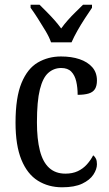

<svg xmlns="http://www.w3.org/2000/svg" viewBox="-20 -786 465 816"><path d="M244 10Q186 10 141 -18Q96 -46 71 -107Q46 -168 46 -265Q46 -372 71.5 -433.5Q97 -495 141 -520.5Q185 -546 239 -546Q284 -546 318 -534.5Q352 -523 372 -500.5Q392 -478 392 -444Q392 -421 383.5 -407.5Q375 -394 356.5 -388.5Q338 -383 310 -383Q310 -414 304 -440Q298 -466 283 -481.5Q268 -497 240 -497Q209 -497 185.5 -476.5Q162 -456 149.5 -406Q137 -356 137 -266Q137 -195 149.5 -146Q162 -97 189 -72.5Q216 -48 258 -48Q288 -48 310.5 -58.5Q333 -69 349.5 -87.5Q366 -106 376 -126Q384 -120 388 -111Q392 -102 392 -88Q392 -67 377 -44Q362 -21 329.5 -5.5Q297 10 244 10ZM197 -606Q189 -629 173 -655.5Q157 -682 140.5 -708Q124 -734 110 -753V-766H148Q163 -751 179.5 -734.5Q196 -718 211.5 -700.5Q227 -683 240 -665Q253 -683 268.5 -700.5Q284 -718 301 -734.5Q318 -751 333 -766H371V-753Q358 -734 341 -708Q324 -682 309 -655.5Q294 -629 284 -606Z"/></svg>

Font: Noto Serif Khmer Condensed
Style: Regular
Weight: 400
Width: 3
Designer: Danh Hong and the Monotype Design Team
Foundry: Monotype Imaging Inc.
Version: Version 2.004